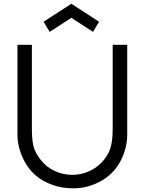

<svg xmlns="http://www.w3.org/2000/svg" viewBox="-20 -989 771 1024"><path d="M245 -819 212.5 -873 360.5 -969 508.5 -873 476 -819 360.5 -894ZM658.5 -270Q658.5 -246 654.2 -221.5Q650 -197 641.8 -173.5Q633.5 -150 621.8 -128Q610 -106 595 -87.5Q555 -38.5 495 -11.5Q435.5 15.5 370 15.5Q301.5 15.5 239.5 -11Q178 -37 137.5 -87.5Q108.5 -124 90.5 -173.5Q73 -223.5 73 -270V-750H150V-306Q150 -245.5 158 -211.5Q166 -176 197 -136.5Q226 -99 271 -77.5Q316.5 -56.5 365.5 -56.5Q415 -56.5 459.8 -77.8Q504.5 -99 534.5 -136.5Q564 -174 572 -210.5Q581 -247 581 -306V-750H658.5Z"/></svg>

Font: Russisch Sans
Style: Regular
Weight: 400
Designer: Michael Sharanda (font) & Cristiano Sobral (main changes)
Foundry: Michael Sharanda
Version: Version 2.00;October 25, 2020;FontCreator 13.0.0.2681 64-bit